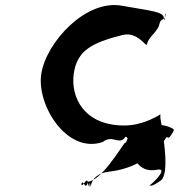

<svg xmlns="http://www.w3.org/2000/svg" viewBox="-20 -660 751 768"><path d="M477 -158C316 -158 262 -271 275 -365C288 -458 347 -489 470 -520C536 -536 566 -462 569 -486C572 -509 614 -538 617 -562C625 -594 636 -571 643 -601C646 -624 639 -579 642 -603C640 -619 639 -558 635 -588C636 -614 578 -617 468 -637C324 -664 165 -492 145 -364C126 -239 248 -43 391 -92C429 -122 452 -82 477 -106C488 -129 492 -85 500 -112C503 -135 495 -90 498 -114C497 -134 482 -74 481 -91C457 -60 384 63 331 67C326 47 308 97 305 74C308 51 302 101 305 77C314 53 318 98 329 77C332 54 332 102 335 78C339 55 337 105 340 82C343 59 341 105 344 81C348 56 371 32 414 27C514 16 593 -32 647 -112C656 -108 655 -106 666 -122C676 -138 680 -142 666 -148C657 -153 640 -159 621 -160C595 -162 572 -153 552 -137C495 -90 487 -54 532 -4C554 20 579 25 614 18C629 17 633 26 606 56C578 86 575 81 579 82C583 82 587 88 623 62C659 38 632 -118 632 -119C630 -128 628 -152 628 -157C628 -157 626 -157 622 -185C619 -207 628 -206 611 -196C602 -192 547 -158 477 -158ZM654 33Z"/></svg>

Font: Hussar Przerywany
Style: Obl
Weight: 400
Foundry: Cannot Into Space Fonts
Version: Version 0.982